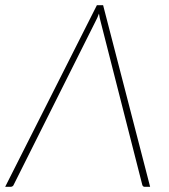

<svg xmlns="http://www.w3.org/2000/svg" viewBox="-39 -723 655 743"><path d="M542 0H521.5Q513.5 0 511.5 -8L350.5 -639Q348.5 -646.5 346.8 -654.2Q345 -662 344 -670.5Q341 -662 337.5 -654.2Q334 -646.5 330 -639L14 -8Q13 -4.5 9.5 -2.2Q6 0 2 0H-19L336 -703H360Z"/></svg>

Font: Lato ExtraLight
Style: Italic
Weight: 275
Italic angle: -7°
Designer: Lukasz Dziedzic with Adam Twardoch and Botio Nikoltchev
Foundry: tyPoland Lukasz Dziedzic
Version: Version 2.015; 2015-08-06; http://www.latofonts.com/